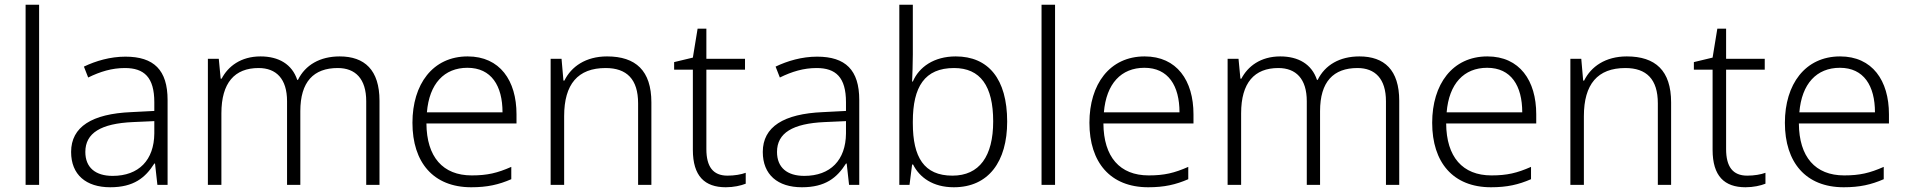

<svg xmlns="http://www.w3.org/2000/svg" viewBox="-20 -780 8045 810"><path d="M145 0V-760H88V0Z M509 -541C445 -541 384 -523 334 -499L352 -453C403 -478 452 -493 507 -493C588 -493 631 -454 631 -349V-312L534 -307C368 -300 280 -245 280 -139C280 -43 343 10 445 10C544 10 593 -30 631 -90H634L644 0H687V-358C687 -485 629 -541 509 -541ZM541 -265 631 -269V-217C630 -105 566 -38 455 -38C383 -38 340 -73 340 -139C340 -219 406 -259 541 -265Z M1413 -542C1330 -542 1268 -506 1237 -443H1234C1212 -509 1156 -542 1079 -542C996 -542 942 -500 915 -448H911L903 -532H857V0H914V-302C914 -431 970 -493 1071 -493C1145 -493 1191 -448 1191 -353V0H1247V-311C1247 -435 1303 -493 1405 -493C1479 -493 1525 -448 1525 -353V0H1581V-355C1581 -485 1518 -542 1413 -542Z M1953 -542C1805 -542 1720 -424 1720 -262C1720 -95 1808 10 1968 10C2036 10 2084 -1 2137 -24V-76C2078 -50 2036 -40 1970 -40C1848 -40 1780 -118 1779 -259H2159V-298C2159 -440 2089 -542 1953 -542ZM1952 -494C2053 -494 2100 -418 2100 -306H1781C1791 -427 1854 -494 1952 -494Z M2541 -542C2451 -542 2390 -499 2361 -440H2357L2349 -532H2303V0H2360V-290C2360 -425 2418 -493 2535 -493C2624 -493 2672 -446 2672 -344V0H2728V-348C2728 -482 2662 -542 2541 -542Z M3049 -39C2988 -39 2960 -77 2960 -151V-486H3123V-532H2960V-659H2923L2903 -537L2824 -518V-486H2903V-148C2903 -37 2953 10 3042 10C3075 10 3106 3 3126 -5V-51C3107 -44 3079 -39 3049 -39Z M3427 -541C3363 -541 3302 -523 3252 -499L3270 -453C3321 -478 3370 -493 3425 -493C3506 -493 3549 -454 3549 -349V-312L3452 -307C3286 -300 3198 -245 3198 -139C3198 -43 3261 10 3363 10C3462 10 3511 -30 3549 -90H3552L3562 0H3605V-358C3605 -485 3547 -541 3427 -541ZM3459 -265 3549 -269V-217C3548 -105 3484 -38 3373 -38C3301 -38 3258 -73 3258 -139C3258 -219 3324 -259 3459 -265Z M3831 -550V-760H3774V0H3817L3828 -86H3832C3859 -32 3915 10 4004 10C4151 10 4229 -99 4229 -267C4229 -448 4149 -542 4012 -542C3920 -542 3857 -497 3831 -436H3828C3829 -463 3831 -512 3831 -550ZM4005 -493C4116 -493 4170 -417 4170 -268C4170 -121 4112 -39 3998 -39C3878 -39 3831 -117 3831 -260V-267C3831 -414 3881 -493 4005 -493Z M4431 0V-760H4374V0Z M4809 -542C4661 -542 4576 -424 4576 -262C4576 -95 4664 10 4824 10C4892 10 4940 -1 4993 -24V-76C4934 -50 4892 -40 4826 -40C4704 -40 4636 -118 4635 -259H5015V-298C5015 -440 4945 -542 4809 -542ZM4808 -494C4909 -494 4956 -418 4956 -306H4637C4647 -427 4710 -494 4808 -494Z M5715 -542C5632 -542 5570 -506 5539 -443H5536C5514 -509 5458 -542 5381 -542C5298 -542 5244 -500 5217 -448H5213L5205 -532H5159V0H5216V-302C5216 -431 5272 -493 5373 -493C5447 -493 5493 -448 5493 -353V0H5549V-311C5549 -435 5605 -493 5707 -493C5781 -493 5827 -448 5827 -353V0H5883V-355C5883 -485 5820 -542 5715 -542Z M6255 -542C6107 -542 6022 -424 6022 -262C6022 -95 6110 10 6270 10C6338 10 6386 -1 6439 -24V-76C6380 -50 6338 -40 6272 -40C6150 -40 6082 -118 6081 -259H6461V-298C6461 -440 6391 -542 6255 -542ZM6254 -494C6355 -494 6402 -418 6402 -306H6083C6093 -427 6156 -494 6254 -494Z M6843 -542C6753 -542 6692 -499 6663 -440H6659L6651 -532H6605V0H6662V-290C6662 -425 6720 -493 6837 -493C6926 -493 6974 -446 6974 -344V0H7030V-348C7030 -482 6964 -542 6843 -542Z M7351 -39C7290 -39 7262 -77 7262 -151V-486H7425V-532H7262V-659H7225L7205 -537L7126 -518V-486H7205V-148C7205 -37 7255 10 7344 10C7377 10 7408 3 7428 -5V-51C7409 -44 7381 -39 7351 -39Z M7743 -542C7595 -542 7510 -424 7510 -262C7510 -95 7598 10 7758 10C7826 10 7874 -1 7927 -24V-76C7868 -50 7826 -40 7760 -40C7638 -40 7570 -118 7569 -259H7949V-298C7949 -440 7879 -542 7743 -542ZM7742 -494C7843 -494 7890 -418 7890 -306H7571C7581 -427 7644 -494 7742 -494Z"/></svg>

Font: Noto Sans Sinhala UI Light
Style: Regular
Weight: 300
Designer: Jelle Bosma - Monotype Design Team
Foundry: Monotype Imaging Inc.
Version: Version 2.006